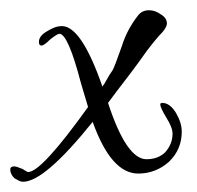

<svg xmlns="http://www.w3.org/2000/svg" viewBox="-44 -308 384 375"><path d="M1 47Q-3 47 -7 45Q-11 43 -16 40Q-24 32 -24 23Q-24 17 -16 17Q-12 17 0 22Q9 28 11 28Q37 28 128 -99L114 -146Q89 -242 72 -242Q68 -242 54 -231Q42 -219 37 -219Q32 -219 32 -226Q32 -238 48 -247Q56 -252 63 -254.5Q70 -257 77 -257Q115 -257 156 -139Q160 -144 164.5 -152.5Q169 -161 176 -171Q180 -178 194 -218Q204 -250 225 -277Q233 -288 247 -288Q259 -288 270 -280Q282 -273 282 -262Q282 -256 274 -246Q267 -239 255.5 -225Q244 -211 228 -188Q215 -170 199.5 -150Q184 -130 167 -107Q203 3 242 3Q265 3 279 -11Q293 -27 293 -47Q293 -59 281 -78Q269 -98 269 -104Q269 -107 273 -107Q288 -107 300 -87Q311 -68 311 -51Q311 -16 286 8Q260 31 226 31Q173 31 137 -70Q43 47 1 47Z"/></svg>

Font: Ole
Style: Regular
Weight: 400
Designer: Robert E. Leuschke
Foundry: Robert E. Leuschke
Version: Version 1.010; ttfautohint (v1.8.3)